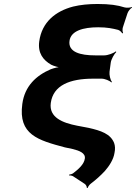

<svg xmlns="http://www.w3.org/2000/svg" viewBox="-20 -741 683 964"><path d="M234 -393C162 -362 104 -309 92 -219C71 -65 171 -37 306 -1L344 7C377 15 410 27 406 55C402 85 372 110 347 129C342 133 332 135 327 136V140C332 139 342 141 347 144L405 182C412 186 417 198 416 203H420C421 198 429 186 436 181C460 163 486 140 507 117C527 94 550 61 555 26C559 7 558 -9 553 -23C535 -69 487 -85 425 -99L367 -110C295 -124 225 -151 235 -224C247 -313 331 -346 447 -346H490C506 -346 531 -336 539 -327L542 -330C534 -339 528 -365 530 -381L536 -426C538 -443 554 -471 564 -480L561 -483C551 -474 521 -463 504 -463H458C384 -463 321 -479 329 -536C336 -587 399 -604 473 -604C518 -604 545 -598 573 -591C581 -589 591 -579 594 -573L598 -576C595 -581 594 -595 597 -604L620 -674C623 -684 635 -699 643 -703L642 -706C634 -702 615 -701 605 -704C571 -715 531 -721 470 -721C425 -721 384 -717 347 -708C259 -685 190 -630 177 -533C169 -474 197 -439 237 -416C251 -409 276 -402 292 -401V-405C276 -406 250 -399 234 -393Z"/></svg>

Font: Asimov
Style: EdgeWideIt
Weight: 500
Designer: Google
Version: Version 2.000980: 2014